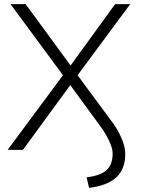

<svg xmlns="http://www.w3.org/2000/svg" viewBox="-20 -725 680 929"><path d="M411 184 399 133Q466 125 495.5 98Q525 71 525 18Q525 1 517.5 -20.5Q510 -42 495 -69Q480 -96 457 -126L307 -331H333L91 0H17L292 -371V-351L31 -705H104L331 -395H312L537 -705H610L348 -351V-371L515 -145Q541 -111 556.5 -81Q572 -51 579 -26Q586 -1 586 21Q586 93 543 133Q500 173 411 184Z"/></svg>

Font: Nunito Sans 12pt Light
Style: Regular
Weight: 300
Designer: Vernon Adams
Foundry: Vernon Adams
Version: Version 3.101;gftools[0.9.27]